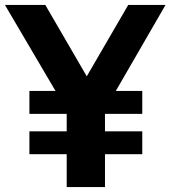

<svg xmlns="http://www.w3.org/2000/svg" viewBox="-43 -760 692 780"><path d="M76.5 -133.5V-226.5H228V-297.5H76.5V-390.5H182.5L-23 -740H141L309.5 -450L478 -740H629.5L427.5 -390.5H535V-297.5H383.5V-226.5H535V-133.5H383.5V0H228V-133.5Z"/></svg>

Font: Encode Sans SmCnd
Style: Bold
Weight: 700
Width: 4
Designer: Multiple Designers
Foundry: Impallari Type
Version: Version 3.002; ttfautohint (v1.8.3) -l 8 -r 50 -G 200 -x 14 